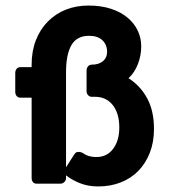

<svg xmlns="http://www.w3.org/2000/svg" viewBox="-20 -662 642 692"><path d="M218 -59 248 -106V-105Q252 -114 261.5 -114.5Q271 -115 279 -110Q298 -96 327 -96Q366 -96 388 -126Q410 -156 410 -202Q410 -255 385 -285Q360 -315 317 -313H311Q303 -313 297.5 -319Q292 -325 292 -333V-408Q292 -417 297.5 -423Q303 -429 311 -429Q336 -429 351 -441.5Q366 -454 366 -475Q366 -501 349 -517Q332 -533 301 -533Q257 -533 237.5 -499.5Q218 -466 218 -402ZM299 -642Q344 -642 379.5 -630.5Q415 -619 439.5 -598.5Q464 -578 476.5 -551.5Q489 -525 489 -495Q489 -462 477 -431Q465 -400 443 -380Q485 -354 510 -308.5Q535 -263 535 -197Q535 -150 520 -111.5Q505 -73 478.5 -46Q452 -19 415 -4.5Q378 10 334 10Q297 10 267.5 -2Q238 -14 218 -30V-20Q218 -12 212 -6Q206 0 197 0H112Q103 0 98.5 -6Q94 -12 94 -20V-310H53Q45 -310 40 -316Q35 -322 35 -331V-399Q35 -408 40 -414Q45 -420 53 -420H94V-429Q94 -478 109.5 -517.5Q125 -557 153 -585Q181 -613 218 -627.5Q255 -642 299 -642Z"/></svg>

Font: Stadtwerke
Style: Bold
Weight: 700
Designer: Santiago Orozco
Foundry: Typemade
Version: Version 1.003